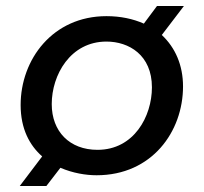

<svg xmlns="http://www.w3.org/2000/svg" viewBox="-20 -580 681 642"><path d="M303 6C488 6 592 -140 592 -291C592 -362 566 -421 521 -463L595 -560H505L461 -501C425 -517 383 -526 336 -526C156 -526 49 -381 49 -229C49 -149 79 -94 121 -57L46 42H135L182 -19C224 -1 267 6 303 6ZM306 -79C213 -79 153 -140 153 -232C153 -329 215 -441 336 -441C411 -441 488 -396 488 -288C488 -191 428 -79 306 -79Z"/></svg>

Font: Fixel Display Medium
Style: Italic
Weight: 500
Italic angle: -10°
Designer: AlfaBravo + MacPaw
Foundry: Kyrylo Tkachov, Marchela Mozhyna, Serhii Makarenko, Maria Weinstein, Zakhar Kryvoshyya
Version: Version 1.210;Glyphs 3.2 (3217)